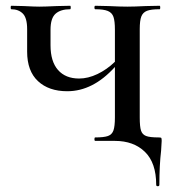

<svg xmlns="http://www.w3.org/2000/svg" viewBox="-20 -488 605 665"><path d="M540 0Q540 8 538 34Q532 84 532 152Q532 157 526.5 157Q521 157 521 152Q521 76 482 38Q443 0 378 0H310Q307 0 307 -6Q307 -12 310 -12Q340 -12 354 -17Q368 -22 373 -36.5Q378 -51 378 -81V-256Q302 -172 213 -172Q149 -172 111.5 -207Q74 -242 74 -309V-387Q74 -426 59 -441Q44 -456 19 -456Q17 -456 17 -462Q17 -468 19 -468L62 -467Q100 -465 116 -465Q135 -465 177 -467L223 -468Q225 -468 225 -462Q225 -456 223 -456Q190 -456 172.5 -440.5Q155 -425 155 -385V-331Q155 -275 181 -245.5Q207 -216 254 -216Q285 -216 317.5 -231.5Q350 -247 378 -274V-385Q378 -415 373 -429.5Q368 -444 353.5 -450Q339 -456 310 -456Q307 -456 307 -462Q307 -468 310 -468L356 -467Q396 -465 421 -465Q445 -465 485 -467L533 -468Q535 -468 535 -462Q535 -456 533 -456Q503 -456 489 -450.5Q475 -445 469.5 -431Q464 -417 464 -387V-81Q464 -49 468.5 -35.5Q473 -22 486 -17Q499 -12 529 -12Q537 -12 538.5 -10.5Q540 -9 540 0Z"/></svg>

Font: Cormorant SC SemiBold
Style: Regular
Weight: 600
Designer: Christian Thalmann (Catharsis Fonts)
Version: Version 3.000